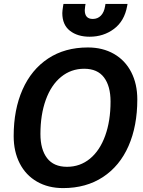

<svg xmlns="http://www.w3.org/2000/svg" viewBox="-20 -953 732 983"><path d="M50 -256Q50 -392 95.5 -494.5Q141 -597 226.5 -653.5Q312 -710 430 -710Q506 -710 563.5 -677Q621 -644 652 -583.5Q683 -523 683 -444Q683 -308 638 -205.5Q593 -103 507 -46.5Q421 10 303 10Q227 10 169.5 -23Q112 -56 81 -116.5Q50 -177 50 -256ZM546 -433Q546 -512 512.5 -556.5Q479 -601 411 -601Q344 -601 293 -559.5Q242 -518 214.5 -442Q187 -366 187 -267Q187 -188 221 -143.5Q255 -99 323 -99Q390 -99 440.5 -140.5Q491 -182 518.5 -258Q546 -334 546 -433ZM299 -886Q299 -896 303 -922L305 -933H418L416 -921Q414 -907 414 -901Q414 -856 455 -856Q480 -856 496.5 -873Q513 -890 518 -921L520 -933H633L631 -922Q617 -845 563.5 -805Q510 -765 439 -765Q377 -765 338 -795.5Q299 -826 299 -886Z"/></svg>

Font: Niramit
Style: Bold Italic
Weight: 700
Italic angle: -10°
Designer: Katatrad Aksorn Co.,Ltd.
Foundry: Cadson Demak Co.,Ltd.
Version: Version 1.001; ttfautohint (v1.6)